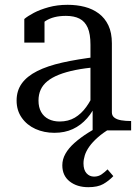

<svg xmlns="http://www.w3.org/2000/svg" viewBox="-20 -542 579 798"><path d="M239 145Q239 120 252 97Q265 74 289 52.5Q313 31 346 10Q379 -11 419 -32L443 -11Q409 9 386.5 29Q364 49 351 67.5Q338 86 332.5 103.5Q327 121 327 137Q327 164 339.5 178Q352 192 371 192Q389 192 402.5 182.5Q416 173 427 162L451 190Q432 210 409 223Q386 236 347 236Q300 236 269.5 212Q239 188 239 145ZM525 0H365V-104H356V-356Q356 -401 344.5 -427Q333 -453 310.5 -464.5Q288 -476 254 -476Q202 -476 169.5 -455Q137 -434 117 -404Q117 -419 120.5 -430.5Q124 -442 130.5 -450.5Q137 -459 146 -464Q155 -469 165 -471V-365H81V-463Q95 -475 120.5 -488.5Q146 -502 182 -512Q218 -522 261 -522Q299 -522 332 -513.5Q365 -505 390.5 -486Q416 -467 430.5 -436.5Q445 -406 445 -362V-75Q445 -61 455.5 -53Q466 -45 484 -42Q502 -39 524 -39H525ZM49 -124Q49 -165 70.5 -195Q92 -225 134.5 -246.5Q177 -268 239.5 -282Q302 -296 384 -306L383 -263Q333 -259 293.5 -251Q254 -243 225 -231.5Q196 -220 177 -204.5Q158 -189 149 -169Q140 -149 140 -124Q140 -96 151 -76.5Q162 -57 182 -47Q202 -37 228 -37Q264 -37 291 -53Q318 -69 338.5 -97.5Q359 -126 375 -164L383 -119Q368 -80 342 -50.5Q316 -21 282.5 -5.5Q249 10 206 10Q163 10 127.5 -6Q92 -22 70.5 -52.5Q49 -83 49 -124Z"/></svg>

Font: Roboto Serif 72pt
Style: Regular
Weight: 400
Designer: Greg Gazdowicz
Foundry: Commercial Type
Version: Version 1.008